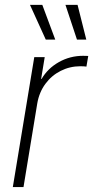

<svg xmlns="http://www.w3.org/2000/svg" viewBox="-20 -762 379 782"><path d="M32.2 0 119.6 -529.3H162.1L147.5 -440.4H149.4Q174.3 -483.4 219.7 -509Q265.1 -534.7 318.8 -534.7Q325.2 -534.7 329.8 -534.4Q334.5 -534.2 339.4 -534.2L332 -490.7Q328.6 -491.2 322.5 -491.7Q316.4 -492.2 307.6 -492.2Q264.6 -492.2 227.3 -473.4Q189.9 -454.6 164.8 -420.4Q139.6 -386.2 131.8 -340.8L75.7 0ZM293.5 -600.6 246.6 -742.2H295.9L331.5 -600.6ZM166.5 -600.6 102.1 -742.2H152.3L205.1 -600.6Z"/></svg>

Font: Inter 24pt ExtraLight
Style: Italic
Weight: 250
Italic angle: -9.3988°
Version: Version 4.001;git-66647c0bb